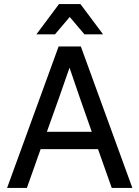

<svg xmlns="http://www.w3.org/2000/svg" viewBox="-20 -930 690 950"><path d="M465 -192H181L113 0H15L270 -700H380L635 0H533ZM212 -278H434L375 -446L324 -595L272 -446ZM325 -846 252 -760H160L272 -910H378L490 -760H398Z"/></svg>

Font: Retni Sans Medium
Style: Regular
Weight: 500
Designer: Vitaly Kuzmin
Foundry: ParaType Ltd.
Version: Version 1.00;March 2, 2019;FontCreator 11.5.0.2425 64-bit; t